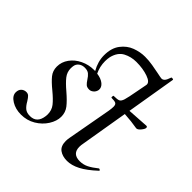

<svg xmlns="http://www.w3.org/2000/svg" viewBox="-171 -782 938 938"><g transform="rotate(45 298.5 -313.0)"><path d="M274 -320Q264 -311 252 -311Q237 -311 229 -318Q221 -325 212 -339Q202 -355 191.5 -363.5Q181 -372 162 -372Q143 -372 130.5 -362Q118 -352 116 -335Q115 -331 115 -322Q115 -295 131.5 -274Q148 -253 180 -226Q215 -196 232.5 -173.5Q250 -151 250 -121Q250 -91 230.5 -60Q211 -29 177.5 -9Q144 11 103 11Q65 11 36.5 -6.5Q8 -24 8 -48Q8 -66 18.5 -76Q29 -86 44 -86Q55 -86 62 -79.5Q69 -73 79 -57Q90 -37 103 -26Q116 -15 139 -15Q187 -15 194 -69Q195 -73 195 -82Q195 -111 178.5 -132Q162 -153 128 -181Q95 -208 78 -229Q61 -250 61 -279Q61 -311 80.5 -338Q100 -365 132.5 -380.5Q165 -396 201 -396H209Q185 -438 185 -481Q185 -531 208.5 -562Q232 -593 265.5 -605.5Q299 -618 332 -618Q359 -618 385 -613.5Q411 -609 431 -605Q459 -599 464 -599Q473 -599 480 -606.5Q487 -614 494 -635Q494 -638 500 -638Q503 -638 506 -636.5Q509 -635 508 -634L465 -377L575 -384Q582 -384 582 -376Q582 -368 570 -353.5Q558 -339 548 -340Q509 -347 460 -350L419 -106Q416 -91 416 -80Q416 -31 467 -31Q491 -31 512 -41.5Q533 -52 559 -73H560Q563 -73 566.5 -70Q570 -67 567 -65Q523 -24 488 -6Q453 12 422 12Q390 12 369.5 -3Q349 -18 349 -53Q349 -65 352 -80L393 -306Q396 -324 396 -336Q396 -351 388 -355.5Q380 -360 358 -360Q356 -360 356 -365Q356 -374 359 -374Q385 -374 394 -378.5Q403 -383 408.5 -400.5Q414 -418 424 -473L434 -525Q437 -545 401.5 -557.5Q366 -570 320 -570Q284 -570 253.5 -554Q223 -538 212 -495Q209 -480 209 -464Q209 -427 225 -394Q255 -390 272 -376Q289 -362 287 -343Q284 -328 274 -320Z"/></g></svg>

Font: CormorantInfant-MediumItalic
Style: Italic
Weight: 500
Italic angle: -10°
Designer: Christian Thalmann (Catharsis Fonts)
Foundry: Catharsis Fonts
Version: Version 3.303